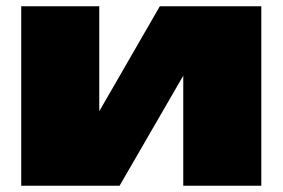

<svg xmlns="http://www.w3.org/2000/svg" viewBox="-20 -595 905 615"><path d="M48 0V-575H298V-142L252 -159L492 -575H817V0H567V-449L613 -432L363 0Z"/></svg>

Font: Unbounded Black
Style: Regular
Weight: 900
Designer: Luke Prowse, Jean-Baptiste Morizot, Fátima Lázaro, Florian Runge
Foundry: NaN
Version: Version 1.701;gftools[0.9.28.dev5+ged2979d]